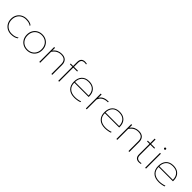

<svg xmlns="http://www.w3.org/2000/svg" viewBox="488 -2555 4381 4381"><g transform="rotate(45 2678.0 -364.5)"><path d="M60 -239Q60 -315 93.5 -373Q127 -431 185.5 -463Q244 -495 314 -495Q367 -495 406.5 -485Q446 -475 479 -451V-426Q444 -451 405 -461Q366 -471 314 -471Q250 -471 198 -443Q146 -415 116 -362Q86 -309 86 -239Q86 -169 115.5 -117Q145 -65 196.5 -37Q248 -9 310 -9Q367 -9 407 -20.5Q447 -32 486 -58V-33Q451 -8 408.5 3.5Q366 15 310 15Q241 15 184 -16Q127 -47 93.5 -105Q60 -163 60 -239Z M571 -240Q571 -315 603.5 -373Q636 -431 693 -463Q750 -495 822 -495Q894 -495 951 -463Q1008 -431 1040.5 -373Q1073 -315 1073 -240Q1073 -165 1040.5 -107Q1008 -49 951 -17Q894 15 822 15Q750 15 693 -17Q636 -49 603.5 -107Q571 -165 571 -240ZM1047 -240Q1047 -309 1018 -361.5Q989 -414 938 -442.5Q887 -471 822 -471Q757 -471 706 -442.5Q655 -414 626 -361.5Q597 -309 597 -240Q597 -170 626 -118Q655 -66 706 -37.5Q757 -9 822 -9Q887 -9 938 -37.5Q989 -66 1018 -118Q1047 -170 1047 -240Z M1213 -480H1241V-391Q1280 -446 1334 -470.5Q1388 -495 1448 -495Q1541 -495 1586 -447.5Q1631 -400 1631 -319V0H1603V-318Q1603 -392 1566.5 -431.5Q1530 -471 1448 -471Q1320 -471 1241 -353V0H1213Z M1825 -456H1746V-480H1825V-609Q1825 -678 1858 -711Q1891 -744 1950 -744Q1982 -744 2009 -738V-713Q1987 -720 1959 -720Q1904 -720 1878.5 -693.5Q1853 -667 1853 -611V-480H1980V-456H1853V0H1825Z M2089 -240Q2089 -358 2152.5 -426.5Q2216 -495 2332 -495Q2411 -495 2466 -464Q2521 -433 2548.5 -379Q2576 -325 2576 -255V-230H2114Q2114 -122 2179 -65Q2244 -8 2356 -8Q2402 -8 2446.5 -16.5Q2491 -25 2525 -38V-14Q2497 -2 2448.5 6.5Q2400 15 2356 15Q2228 15 2158.5 -52Q2089 -119 2089 -240ZM2551 -253Q2551 -352 2496.5 -412Q2442 -472 2332 -472Q2223 -472 2168.5 -410Q2114 -348 2114 -253Z M2716 -480H2744V-370Q2776 -429 2834 -454.5Q2892 -480 2974 -480V-456Q2790 -456 2744 -315V0H2716Z M3074 -240Q3074 -358 3137.5 -426.5Q3201 -495 3317 -495Q3396 -495 3451 -464Q3506 -433 3533.5 -379Q3561 -325 3561 -255V-230H3099Q3099 -122 3164 -65Q3229 -8 3341 -8Q3387 -8 3431.5 -16.5Q3476 -25 3510 -38V-14Q3482 -2 3433.5 6.5Q3385 15 3341 15Q3213 15 3143.5 -52Q3074 -119 3074 -240ZM3536 -253Q3536 -352 3481.5 -412Q3427 -472 3317 -472Q3208 -472 3153.5 -410Q3099 -348 3099 -253Z M3701 -480H3729V-391Q3768 -446 3822 -470.5Q3876 -495 3936 -495Q4029 -495 4074 -447.5Q4119 -400 4119 -319V0H4091V-318Q4091 -392 4054.5 -431.5Q4018 -471 3936 -471Q3808 -471 3729 -353V0H3701Z M4313 -120V-456H4234V-480H4313V-624H4341V-480H4468V-456H4341V-118Q4341 -62 4366.5 -35.5Q4392 -9 4447 -9Q4475 -9 4497 -16V9Q4470 15 4438 15Q4379 15 4346 -18Q4313 -51 4313 -120Z M4617 -630Q4617 -641 4625 -648.5Q4633 -656 4643 -656Q4654 -656 4661.5 -648.5Q4669 -641 4669 -630Q4669 -620 4661.5 -612Q4654 -604 4643 -604Q4633 -604 4625 -612Q4617 -620 4617 -630ZM4629 -480H4657V0H4629Z M4809 -240Q4809 -358 4872.5 -426.5Q4936 -495 5052 -495Q5131 -495 5186 -464Q5241 -433 5268.5 -379Q5296 -325 5296 -255V-230H4834Q4834 -122 4899 -65Q4964 -8 5076 -8Q5122 -8 5166.5 -16.5Q5211 -25 5245 -38V-14Q5217 -2 5168.5 6.5Q5120 15 5076 15Q4948 15 4878.5 -52Q4809 -119 4809 -240ZM5271 -253Q5271 -352 5216.5 -412Q5162 -472 5052 -472Q4943 -472 4888.5 -410Q4834 -348 4834 -253Z"/></g></svg>

Font: Prompt Thin
Style: Regular
Weight: 250
Designer: Katatrad Team
Foundry: CadsonDemak
Version: Version 1.001